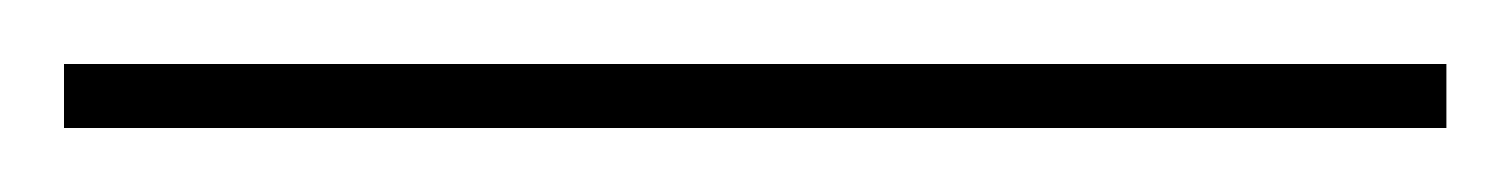

<svg xmlns="http://www.w3.org/2000/svg" viewBox="-25 83 472 60"><path d="M-5 123H427V103H-5Z"/></svg>

Font: Noto Serif Display SemiCondensed
Style: Regular
Weight: 400
Width: 4
Designer: Monotype Design Team
Foundry: Monotype Imaging Inc.
Version: Version 2.009